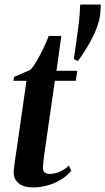

<svg xmlns="http://www.w3.org/2000/svg" viewBox="-20 -814 464 845"><path d="M181.5 -181Q177.5 -154 174.8 -133.2Q172 -112.5 170.5 -98.2Q169 -84 169 -74.5Q169 -60 178.2 -54.2Q187.5 -48.5 200 -48.5Q220.5 -48.5 243 -58.2Q265.5 -68 283.5 -85.5L293.5 -62.5Q272.5 -37 243.2 -20.5Q214 -4 183 3.5Q152 11 125 11Q84.5 11 61.2 -8Q38 -27 40.5 -63Q41 -69.5 42.5 -81.5Q44 -93.5 46.2 -109.8Q48.5 -126 51.8 -147Q55 -168 58.5 -193L96.5 -458.5H39L42 -475.5L113.5 -506.5Q127.5 -521 143 -548Q158.5 -575 172.5 -604.5Q186.5 -634 194.5 -656H250L228.5 -502.5H320L313.5 -458.5H221.5ZM323 -545.5 306 -553.5 305 -555Q312.5 -604 318.2 -646.5Q324 -689 328 -721.5Q330 -738.5 331 -756.2Q332 -774 332.5 -790L334.5 -794H423Q424 -787 423.5 -784.8Q423 -782.5 422.5 -771.5Q422 -739.5 409.8 -703Q397.5 -666.5 375.5 -627Q353.5 -587.5 323 -545.5Z"/></svg>

Font: Merriweather 144pt SemiBold
Style: Italic
Weight: 600
Italic angle: -7.8°
Version: Version 2.101